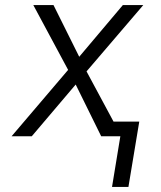

<svg xmlns="http://www.w3.org/2000/svg" viewBox="-20 -540 640 761"><path d="M424 201 457 0H381L280 -205L106 0H26L250 -263L112 -520H192L294 -315L467 -520H548L323 -257L430 -58H532L489 201Z"/></svg>

Font: Iosevka SS04 Lt Ex Obl
Style: Regular
Weight: 300
Width: 7
Italic angle: -9°
Monospace: yes
Designer: Belleve Invis
Foundry: Belleve Invis
Version: Version 19.0.0; ttfautohint (v1.8.4)